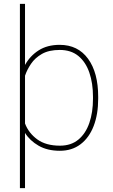

<svg xmlns="http://www.w3.org/2000/svg" viewBox="-20 -770 587 993"><path d="M487.8 -269.5V-259.3Q487.8 -178.7 464.4 -118.2Q440.9 -57.6 396.5 -23.9Q352.1 9.8 289.6 9.8Q225.1 9.8 179.7 -16.4Q134.3 -42.5 109.4 -82.5V203.1H83V-750H109.4V-434.1Q135.3 -481 179.9 -509.5Q224.6 -538.1 288.6 -538.1Q382.8 -538.1 435.3 -466.3Q487.8 -394.5 487.8 -269.5ZM460.9 -259.3V-269.5Q460.9 -339.8 442.1 -394.5Q423.3 -449.2 385.3 -480.5Q347.2 -511.7 289.1 -511.7Q232.9 -511.7 197 -491.2Q161.1 -470.7 140.4 -439.9Q119.6 -409.2 109.4 -378.4V-131.3Q127.9 -82 172.6 -49.3Q217.3 -16.6 290 -16.6Q347.7 -16.6 385.5 -48.1Q423.3 -79.6 442.1 -134.3Q460.9 -189 460.9 -259.3Z"/></svg>

Font: Vazirmatn UI Thin
Style: Regular
Weight: 100
Designer: Saber Rastikerdar
Foundry: Saber Rastikerdar
Version: Version 33.003